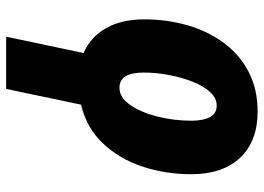

<svg xmlns="http://www.w3.org/2000/svg" viewBox="-134 -464 839 610"><g transform="rotate(90 285.0 -159.5)"><path d="M97 240 149 -6Q98 -28 70 -77.5Q42 -127 42 -198Q42 -270 60.5 -335Q79 -400 116 -450.5Q153 -501 208 -530Q263 -559 335 -559Q429 -559 481.5 -503.5Q534 -448 534 -348Q534 -266 509.5 -192.5Q485 -119 435.5 -67Q386 -15 313 2L263 240ZM259 -120Q290 -120 313.5 -153.5Q337 -187 350.5 -239.5Q364 -292 364 -349Q364 -386 352.5 -407.5Q341 -429 316 -429Q292 -429 272.5 -407.5Q253 -386 239.5 -351Q226 -316 218.5 -275.5Q211 -235 211 -197Q211 -120 259 -120Z"/></g></svg>

Font: Noto Sans Disp ExtBd
Style: Italic
Weight: 800
Italic angle: -12°
Designer: Monotype Design Team
Foundry: Monotype Imaging Inc.
Version: Version 2.000;GOOG;noto-source:20170915:90ef993387c0